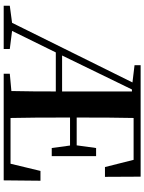

<svg xmlns="http://www.w3.org/2000/svg" viewBox="109 -890 781 1039"><g transform="rotate(90 499.5 -370.5)"><path d="M472 0Q474 -82 474.5 -164Q475 -246 475 -319V-741H619Q617 -656 616.5 -568Q616 -480 616 -387V-359Q616 -263 616.5 -175Q617 -87 619 0ZM11 0V-33L116 -47H134L245 -33V0ZM781 -260 766 -370V-391L781 -500H825V-260ZM884 -548 845 -703H545V-741H936L937 -548ZM545 0V-37H866L905 -199H958L956 0ZM333 -708V-741H545V-694H449ZM379 0V-33L531 -47H545V0ZM81 0 448 -741H487L272 -299L125 0ZM244 -282 256 -316H547V-282ZM545 -359V-395H791V-359Z"/></g></svg>

Font: Noto Serif TC ExtraLight
Style: Bold
Weight: 700
Version: Version 2.002-H1;hotconv 1.1.0;makeotfexe 2.6.0